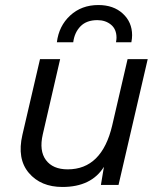

<svg xmlns="http://www.w3.org/2000/svg" viewBox="-20 -735 638 763"><path d="M367 -655Q324 -655 300 -630.5Q276 -606 271 -567H206Q214 -632 259 -673.5Q304 -715 371 -715Q431 -715 468 -681Q505 -647 505 -595Q505 -582 502 -567H441Q443 -579 443 -585Q443 -619 421 -637Q399 -655 367 -655ZM487 -500H567L451 0H381L393 -72Q343 8 228 8Q142 8 94.5 -48Q47 -104 69 -199L139 -500H219L150 -201Q135 -136 162.5 -99Q190 -62 249 -62Q385 -62 426 -237Z"/></svg>

Font: Elaine Sans
Style: Italic
Weight: 400
Italic angle: -13°
Designer: Wei Huang
Foundry: Wei Huang
Version: Version 2.001;December 24, 2019;FontCreator 12.0.0.2547 64-b